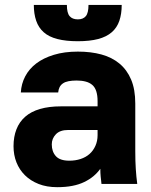

<svg xmlns="http://www.w3.org/2000/svg" viewBox="-20 -755 620 788"><path d="M214.7 13.2Q249.5 13.2 276.8 7.8Q304.2 2.5 325.8 -8Q347.5 -18.5 363.7 -32.1Q379.8 -45.7 391.7 -62.2Q391.7 -53.3 392.1 -45.2Q392.5 -37 393.2 -30.1Q394 -23.2 394.8 -16.2Q395.6 -9.3 396.5 0H543.3Q539.3 -30 537.3 -61.5Q535.2 -93 535.2 -135V-330Q535.2 -388.3 518.1 -428.5Q501 -468.8 470.1 -494.2Q439.3 -519.7 396.4 -531.4Q353.5 -543.2 299.5 -543.2Q244.2 -543.2 201 -530Q157.8 -516.8 128.7 -494.5Q99.5 -472.2 83.5 -441.7Q67.5 -411.2 65.5 -375.5H218.8Q220 -388.2 224.7 -397.5Q229.5 -406.8 238.7 -413Q247.8 -419.2 261.8 -421.8Q275.7 -424.5 294.5 -424.5Q315 -424.5 331.1 -420.3Q347.2 -416.2 358.3 -406.8Q369.5 -397.5 375 -380.6Q380.5 -363.6 380.5 -340V-318.5H230Q181.2 -318.5 144.4 -307.8Q107.7 -297.2 83.6 -276.1Q59.5 -255 47.5 -224.3Q35.5 -193.7 35.5 -155Q35.5 -119 47.5 -88.7Q59.5 -58.3 82.4 -35.7Q105.4 -13 138.6 0.1Q171.8 13.2 214.7 13.2ZM264.5 -95.5Q225.9 -95.5 209.2 -114.2Q192.5 -132.8 192.5 -162.5Q192.5 -186.3 209.3 -203.9Q226 -221.5 259.5 -221.5H380.5V-200Q380.5 -176.4 371.6 -156.5Q362.7 -136.5 347.4 -123Q332.1 -109.5 310.8 -102.5Q289.5 -95.5 264.5 -95.5ZM299.3 -585.8Q348.2 -585.8 382.6 -594.8Q417 -603.8 438.7 -622.7Q460.3 -641.5 469.9 -669.9Q479.5 -698.3 479.5 -734.8H343.2Q343.2 -701.8 332.2 -688.7Q321.3 -675.5 299.5 -675.5Q277 -675.5 265.8 -688.7Q254.5 -701.8 254.5 -734.8H118.8Q118.8 -698.3 128.5 -669.9Q138.2 -641.5 159.4 -622.7Q180.5 -603.8 215.6 -594.8Q250.8 -585.8 299.3 -585.8Z"/></svg>

Font: Golos Text VF
Style: Regular
Weight: 400
Designer: A.Korolkova, Vitaly Kuzmin
Foundry: ParaType Ltd
Version: Version 2.005